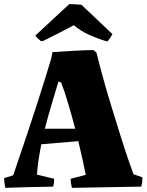

<svg xmlns="http://www.w3.org/2000/svg" viewBox="-20 -903 709 929"><path d="M6 6Q4 -4 2 -16.5Q0 -29 0 -41L44 -55Q53 -82 70.5 -133.5Q88 -185 110 -250Q132 -315 154 -383.5Q176 -452 195.5 -514Q215 -576 228 -620L234 -651Q281 -654 333.5 -657Q386 -660 432 -661L447 -648Q459 -598 477.5 -530.5Q496 -463 518.5 -390Q541 -317 562 -249.5Q583 -182 600.5 -131.5Q618 -81 626 -60L669 -45Q669 -33 668 -21.5Q667 -10 663 0Q572 1 486.5 3Q401 5 328 6Q322 -17 322 -38L395 -57Q389 -88 379.5 -130.5Q370 -173 359 -220L180 -205Q172 -166 166.5 -129Q161 -92 159 -58L242 -38Q242 -28 241 -18.5Q240 -9 237 0Q173 1 114.5 2.5Q56 4 6 6ZM197 -280H344Q327 -344 309.5 -403.5Q292 -463 276 -503L263 -509Q248 -459 230 -399Q212 -339 197 -280ZM499 -702Q455 -715 412.5 -734Q370 -753 337 -781Q313 -768 273.5 -747.5Q234 -727 189 -705L178 -704Q161 -717 151 -731L315 -883Q330 -883 345 -882Q360 -881 374 -880L524 -738Q520 -730 513 -719.5Q506 -709 499 -702Z"/></svg>

Font: Labrada ExtraBold
Style: Regular
Weight: 800
Designer: Mercedes Jáuregui
Foundry: Omnibus-Type Team
Version: Version 1.000; ttfautohint (v1.8.4.7-5d5b)